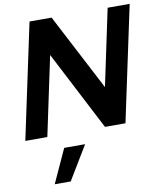

<svg xmlns="http://www.w3.org/2000/svg" viewBox="-103 -782 971 1150"><g transform="rotate(-10 382.5 -207.0)"><path d="M7 0 156 -700H290.2L532.7 -234.6L631.1 -700H765.1L616.1 0H491.5L242.8 -481.1L140.9 0ZM135.4 286.2 229.1 81.4H356.3L232.6 286.2Z"/></g></svg>

Font: Red Hat Display VF
Style: Italic
Weight: 300
Italic angle: -12°
Designer: Pentagram, MCKL
Foundry: Pentagram, MCKL
Version: Version 1.023